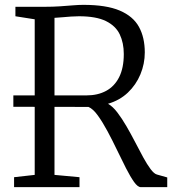

<svg xmlns="http://www.w3.org/2000/svg" viewBox="-20 -771 716 791"><path d="M38 0V-41L123 -50.5V-691.5L43.5 -704V-743H163.5Q198.5 -743 227.5 -745Q256.5 -747 280.5 -749Q304.5 -751 323.5 -751Q418 -751 473.2 -727.5Q528.5 -704 552.5 -660.2Q576.5 -616.5 576.5 -555Q576.5 -508 558.5 -464.8Q540.5 -421.5 506.8 -389.5Q473 -357.5 425 -343.5Q444.5 -332.5 463.2 -308Q482 -283.5 500.8 -251.2Q519.5 -219 536.8 -185.5Q554 -152 570 -122.8Q586 -93.5 600.5 -74.2Q615 -55 626.5 -52L669 -40V0H560Q547.5 0 532.2 -21.5Q517 -43 499.2 -77.8Q481.5 -112.5 462.2 -152.8Q443 -193 423 -230.2Q403 -267.5 383.2 -295Q363.5 -322.5 344.5 -330.5L35 -331V-378H336.5Q382.5 -378 417 -396.5Q451.5 -415 470.8 -453Q490 -491 490 -548.5Q490 -594 473.5 -629Q457 -664 416.8 -684Q376.5 -704 305 -704Q289.5 -704 272.5 -702.8Q255.5 -701.5 238.2 -700Q221 -698.5 204.5 -697.5V-50.5L307.5 -41V0Z"/></svg>

Font: Merriweather 28pt Light
Style: Regular
Weight: 300
Version: Version 2.100